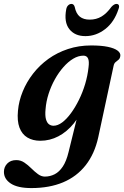

<svg xmlns="http://www.w3.org/2000/svg" viewBox="-67 -705 633 978"><path d="M433.5 -6Q415 78.5 369.5 136.5Q324 194.5 254.2 223.8Q184.5 253 92.5 253Q23.5 253 -11.8 230Q-47 207 -47 170.5Q-47 145.5 -30 128Q-13 110.5 16 110.5Q38.5 110.5 57.2 123.2Q76 136 92.8 152.8Q109.5 169.5 126.5 182Q143.5 194.5 161.5 194.5Q188 194.5 211.5 182.5Q235 170.5 253 143.2Q271 116 282 70.5L346.5 -191L365.5 -179Q344 -119.5 309 -76.5Q274 -33.5 230.5 -10.8Q187 12 138 12Q100 12 72.5 -4.5Q45 -21 32.2 -55Q19.5 -89 24.5 -141Q29 -191 48.8 -239.2Q68.5 -287.5 101.5 -330Q134.5 -372.5 179.2 -404.8Q224 -437 279 -455.2Q334 -473.5 397 -473.5Q448.5 -473.5 482 -466.5Q515.5 -459.5 531.5 -447.5Q547.5 -435.5 546 -421Q544.5 -407.5 537.2 -401.2Q530 -395 522 -388.8Q514 -382.5 511.5 -369ZM165 -148.5Q162 -116.5 167 -98.2Q172 -80 182.2 -72.2Q192.5 -64.5 205.5 -64.5Q227 -64.5 249.8 -81.5Q272.5 -98.5 294.5 -128.5Q316.5 -158.5 335.2 -196.5Q354 -234.5 366.8 -277.2Q379.5 -320 384 -362.5Q388 -393 381.5 -407.2Q375 -421.5 358 -421.5Q332 -421.5 306 -406Q280 -390.5 256 -363.2Q232 -336 212.5 -301Q193 -266 180.5 -227Q168 -188 165 -148.5ZM390 -605Q423.5 -605 450 -620.8Q476.5 -636.5 500.5 -670Q514.5 -685 526 -685Q535.5 -685 538.5 -678Q541.5 -671 536.5 -658.5Q515 -592.5 468.8 -556.8Q422.5 -521 368 -521Q314 -521 286 -556.8Q258 -592.5 270.5 -658.5Q273 -671 280.5 -678Q288 -685 297 -685Q309 -685 313.5 -670Q320.5 -635.5 339.5 -620.2Q358.5 -605 390 -605Z"/></svg>

Font: Fraunces SemiBold
Style: Italic
Weight: 600
Italic angle: -16°
Version: Version 1.000;[b76b70a41]